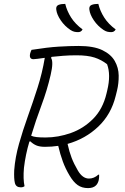

<svg xmlns="http://www.w3.org/2000/svg" viewBox="-20 -956 640 986"><path d="M315 -936Q324 -899 345.5 -865.5Q367 -832 404 -805Q397 -791 381 -791Q371 -791 362 -793Q353 -795 342 -802Q312 -822 292 -851.5Q272 -881 269 -906Q266 -925 281 -931Q289 -934 297.5 -935Q306 -936 315 -936ZM485 -936Q494 -899 515.5 -865.5Q537 -832 574 -805Q567 -791 551 -791Q541 -791 532 -793Q523 -795 512 -802Q482 -822 462 -851.5Q442 -881 439 -906Q436 -925 451 -931Q459 -934 467.5 -935Q476 -936 485 -936ZM106 0Q99 6 87 6Q62 6 56.5 -16Q51 -38 53 -82Q58 -148 77.5 -217Q97 -286 123 -358.5Q149 -431 173 -506Q197 -581 210 -659Q188 -656 173 -654Q158 -652 152 -652Q128 -652 135 -682Q137 -689 138.5 -692.5Q140 -696 142 -700Q224 -713 281.5 -716.5Q339 -720 383 -720Q461 -720 505.5 -698.5Q550 -677 569.5 -642.5Q589 -608 589.5 -568Q590 -528 581 -491L574 -463Q551 -369 485 -306Q419 -243 327 -217Q336 -176 348 -145Q360 -114 380 -80Q404 -39 437 -39Q463 -39 485 -59H489Q490 -46 487 -31Q483 -14 473 -4Q459 10 432 10Q401 10 379 -5.5Q357 -21 337 -55Q316 -90 302.5 -127Q289 -164 279 -207Q246 -202 211 -202Q183 -202 166 -209.5Q149 -217 136 -230L131 -229Q121 -196 114 -162Q107 -128 103 -94Q98 -36 106 0ZM240 -571Q222 -493 193 -415.5Q164 -338 140 -259Q151 -254 168 -252Q185 -250 214 -250Q279 -250 344 -273Q409 -296 458.5 -346Q508 -396 527 -476L531 -493Q550 -572 530 -626Q501 -649 465.5 -660.5Q430 -672 372 -672Q337 -672 304.5 -669.5Q272 -667 245 -664L242 -659Q256 -639 240 -571Z"/></svg>

Font: Recursive Mn Csl St Lt
Style: Italic
Weight: 300
Italic angle: -15°
Monospace: yes
Version: Version 1.079;hotconv 1.0.112;makeotfexe 2.5.65598; ttfautoh